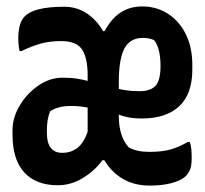

<svg xmlns="http://www.w3.org/2000/svg" viewBox="-20 -567 640 598"><path d="M180 -546Q219 -546 250 -525.5Q281 -505 301 -470H306Q346 -547 423 -547Q467 -547 502.5 -524.5Q538 -502 558.5 -461Q579 -420 579 -365V-350Q579 -274 538 -236Q497 -198 423 -198Q398 -198 380 -201.5Q362 -205 350 -210V-206Q350 -142 381 -108Q405 -94 445 -94Q485 -94 511.5 -101.5Q538 -109 565 -125H571Q575 -114 576 -101.5Q577 -89 577 -74Q577 -47 570 -34.5Q563 -22 557 -17Q542 -4 513.5 3.5Q485 11 447 11Q398 11 362.5 -10Q327 -31 305 -68H299Q275 -35 238 -12.5Q201 10 160 10Q93 10 56 -29.5Q19 -69 19 -148V-161Q19 -201 41.5 -238.5Q64 -276 99.5 -300.5Q135 -325 175 -325Q201 -325 220 -322Q239 -319 253 -315V-331Q253 -387 235.5 -413Q218 -439 171 -439Q134 -439 106 -431Q78 -423 47 -408H41Q39 -416 38 -427.5Q37 -439 37 -452Q37 -469 41.5 -487Q46 -505 57 -516Q86 -546 180 -546ZM350 -311V-290Q380 -283 415 -283Q449 -283 464.5 -300Q480 -317 480 -362Q480 -386 475.5 -407Q471 -428 460 -442Q445 -449 425 -449Q385 -449 367.5 -416Q350 -383 350 -311ZM173 -91H176Q200 -91 220 -105.5Q240 -120 253 -157V-232Q226 -237 201 -237Q160 -237 136 -220Q126 -196 126 -161V-155Q126 -121 138.5 -106Q151 -91 173 -91Z"/></svg>

Font: Recursive Mn Csl St SmB
Style: Regular
Weight: 600
Monospace: yes
Version: Version 1.079;hotconv 1.0.112;makeotfexe 2.5.65598; ttfautoh